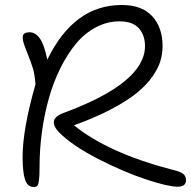

<svg xmlns="http://www.w3.org/2000/svg" viewBox="-20 -721 759 763"><path d="M113.8 22Q89.4 22 79.6 -7.3Q69.8 -36.6 69.8 -97.2Q69.8 -207 121.1 -386.2Q117.7 -425.8 111.1 -448.5Q104.5 -471.2 80.1 -532.2Q67.4 -564.5 71 -578.6Q74.7 -592.8 97.2 -592.8Q121.1 -592.8 138.4 -568.1Q155.8 -543.5 168 -483.9Q273.4 -701.2 463.9 -701.2Q544.4 -701.2 585.2 -656.2Q626 -611.3 626 -539.1Q626 -507.3 617.4 -478.5Q608.9 -449.7 585.2 -416Q561.5 -382.3 523.2 -351.3Q484.9 -320.3 421.6 -286.9Q358.4 -253.4 273.9 -223.1Q410.6 -112.3 667 -45.9Q697.3 -39.1 708.3 -29.8Q719.2 -20.5 719.2 -4.9Q719.2 21 686 21Q647.9 21 559.6 -8.3Q471.2 -37.6 369.4 -89.8Q267.6 -142.1 214.8 -194.8Q165.5 -247.1 231.9 -272Q556.2 -391.1 556.2 -538.1Q556.2 -581.5 531.5 -608.9Q506.8 -636.2 455.1 -636.2Q405.8 -636.2 361.1 -612.5Q316.4 -588.9 282.2 -547.6Q248 -506.3 220.2 -450.7Q192.4 -395 174.3 -330.8Q156.2 -266.6 146.7 -197.3Q137.2 -127.9 137.2 -59.1Q137.2 -22 135 -5.1Q132.8 11.7 128.4 16.8Q124 22 113.8 22Z"/></svg>

Font: Shantell Sans Irregular Bouncy
Style: Regular
Weight: 300
Designer: Stephen Nixon, Anya Danilova, Shantell Martin
Foundry: Arrow Type
Version: Version 1.006;[9816181b4]